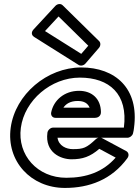

<svg xmlns="http://www.w3.org/2000/svg" viewBox="-20 -885 683 945"><path d="M268.1 -804 414.5 -660.1 379.9 -619.9 201.5 -732.1ZM288.5 -858.9C278 -869.2 261.6 -865.8 252.1 -855.5L145.5 -740.5C128.8 -722.5 139.7 -708.3 147.6 -703.4L366.9 -565.4C376.3 -559.5 391.5 -561.7 400.6 -572.3L467 -649.3C475.7 -659.4 476.4 -674.4 467.7 -682.9ZM464 -207C459.5 -205.7 455.2 -203.3 451.8 -200.1C405.5 -156.8 390.7 -151 338.4 -151C306.5 -151 268.9 -166.9 263.1 -207ZM478 -207H607C618.2 -207 630.8 -215.6 634.5 -227.9C637.5 -237.9 638.6 -248.7 639.6 -256C665.9 -450.2 546.9 -553 379.8 -553C211.7 -553 54.9 -420.6 32.6 -256C10.5 -92.3 131.6 40 299.6 40C419 40 529 -0.1 606.8 -106.2C617.6 -120.8 611.9 -135.7 601.3 -141.4L481.9 -205.4C481.1 -205.8 479.4 -206.6 478 -207ZM589.7 -257H241.7C226.6 -257 214.8 -242.7 213.4 -232C200.2 -134.4 279.2 -101 331.7 -101C386.7 -101 423.9 -113.7 468.8 -152.5L549.3 -109.3C487 -38.5 405.4 -10 306.4 -10C164.3 -10 64.5 -121.7 82.6 -256C100.9 -391.4 231 -503 373 -503C517.9 -503 611.2 -422.1 589.7 -257ZM253.2 -305H448.2C458 -305 477.1 -310.8 476.8 -333.7C476 -399.5 432.1 -438 369.2 -438C296.8 -438 243.8 -391.7 231.9 -331.6C229.3 -318.7 236.7 -305 253.2 -305ZM292 -355C304.1 -373.3 325.7 -388 362.5 -388C393.8 -388 412.3 -376.5 421.2 -355Z"/></svg>

Font: Hussar Techniczny
Style: Bold 
Weight: 700
Foundry: Cannot Into Space Fonts
Version: Version 0.77